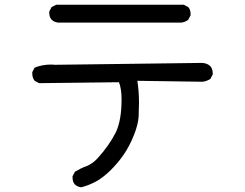

<svg xmlns="http://www.w3.org/2000/svg" viewBox="-20 -725 1040 815"><path d="M325 70Q288 65 288 29V23L298 4Q321 -10 346.5 -19.5Q372 -29 395 -54Q444 -108 472 -164Q496 -215 496 -303Q496 -348 485 -376L146 -372L127 -382Q117 -395 117 -413V-419L127 -438Q160 -451 196 -451L215 -450L840 -458Q883 -453 883 -414V-409L873 -390Q857 -380 840 -378L563 -382Q570 -337 570 -290Q570 -266 568.5 -232Q567 -198 548.5 -151.5Q530 -105 505 -68.5Q480 -32 447.5 -0.5Q415 31 385.5 46.5Q356 62 325 70ZM749 -629H227Q189 -634 189 -672V-676L199 -695L219 -705H760L779 -695Q789 -684 789 -666V-660L779 -641Q766 -631 749 -629Z"/></svg>

Font: Xiaolai Mono SC
Style: Regular
Weight: 400
Monospace: yes
Designer: LXGW / Nozomi Seto
Version: Version 3.113;September 30, 2024